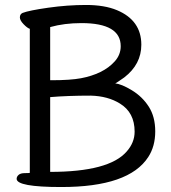

<svg xmlns="http://www.w3.org/2000/svg" viewBox="-20 -737 690 773"><path d="M182 -45Q419 -45 490 -127Q522 -163 522 -207Q522 -284 463 -320Q415 -350 346 -352Q253 -352 182 -346ZM189 -414Q263 -414 306 -422Q349 -430 384 -447Q419 -464 442.5 -490.5Q466 -517 466 -551Q466 -644 308 -644Q239 -644 182 -628V-414ZM227 16Q47 16 47 -17Q47 -26 55 -33Q63 -40 80 -40Q97 -40 100 -41V-621Q90 -624 75 -639.5Q60 -655 60 -667Q60 -680 71 -685Q97 -695 174.5 -706Q252 -717 326 -717Q401 -717 451 -696Q549 -655 549 -557Q549 -478 480 -425Q450 -404 444 -401Q469 -399 511 -373.5Q553 -348 579 -307.5Q605 -267 605 -208Q605 -148 577 -105Q499 16 227 16Z"/></svg>

Font: linja waso lili
Style: Bold
Weight: 400
Designer: Fontworks Inc.
Version: Version 1.000;August 6, 2022;FontCreator 14.0.0.2814 64-bit